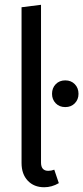

<svg xmlns="http://www.w3.org/2000/svg" viewBox="-20 -768 347 800"><path d="M164.1 12.2Q121.6 12.2 95.7 -15.1Q69.8 -42.5 69.8 -88.9V-737.8L150.9 -748V-90.8Q150.9 -56.2 181.2 -56.2Q193.8 -56.2 206.1 -61L225.1 -4.9Q195.8 12.2 164.1 12.2ZM307.1 -377Q307.1 -353.5 291.7 -337.6Q276.4 -321.8 252 -321.8Q227.5 -321.8 212.2 -337.6Q196.8 -353.5 196.8 -377Q196.8 -401.4 212.2 -417.2Q227.5 -433.1 252 -433.1Q276.4 -433.1 291.7 -417.2Q307.1 -401.4 307.1 -377Z"/></svg>

Font: Fira Sans Compressed Book
Style: Regular
Weight: 350
Width: 1
Designer: Carrois Corporate & Edenspiekermann AG
Foundry: Carrois Corporate GbR & Edenspiekermann AG
Version: Version 4.203;PS 004.203;hotconv 1.0.88;makeotf.lib2.5.64775